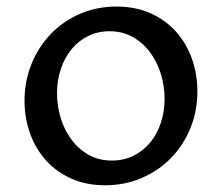

<svg xmlns="http://www.w3.org/2000/svg" viewBox="-20 -547 667 577"><path d="M295.9 9.8Q238.3 9.8 193.4 -10.7Q148.4 -31.2 117.4 -65.9Q86.4 -100.6 70.1 -146.7Q53.7 -192.9 53.7 -244.1Q53.7 -302.7 74.5 -354.2Q95.2 -405.8 132.1 -444.3Q168.9 -482.9 219.7 -505.1Q270.5 -527.3 330.1 -527.3Q388.2 -527.3 433.6 -506.6Q479 -485.8 510 -450.7Q541 -415.5 557.1 -369.4Q573.2 -323.2 573.2 -272.5Q573.2 -213.4 552.2 -161.9Q531.2 -110.4 494.1 -72.3Q457 -34.2 406.2 -12.2Q355.5 9.8 295.9 9.8ZM316.4 -64.5Q352.1 -64.5 381.1 -78.9Q410.2 -93.3 430.9 -118.2Q451.7 -143.1 463.1 -177Q474.6 -210.9 474.6 -250Q474.6 -288.6 463.4 -325Q452.1 -361.3 430.9 -389.9Q409.7 -418.5 378.9 -435.8Q348.1 -453.1 309.6 -453.1Q273.9 -453.1 244.9 -438.7Q215.8 -424.3 195.1 -399.2Q174.3 -374 162.8 -339.8Q151.4 -305.7 151.4 -266.6Q151.4 -228 162.6 -191.7Q173.8 -155.3 195.1 -127Q216.3 -98.6 246.8 -81.5Q277.3 -64.5 316.4 -64.5Z"/></svg>

Font: Proza Libre
Style: Regular
Weight: 400
Designer: Jasper de Waard
Foundry: Jasper de Waard
Version: Version 1.001; ttfautohint (v1.4.1.8-43bc)